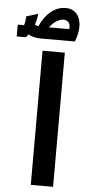

<svg xmlns="http://www.w3.org/2000/svg" viewBox="-136 -1020 476 1055"><g transform="rotate(5 102.0 -492.5)"><path d="M76 -740H199V0H76ZM-30 -920 35 -940Q33 -921 29.5 -906Q26 -891 22 -879Q30 -874 41 -872Q67 -928 103.5 -956.5Q140 -985 183 -985Q219 -985 241 -962.5Q263 -940 266 -899.5Q269 -859 249 -806H58Q23 -806 -9 -822Q-12 -818 -15 -814Q-18 -810 -21 -806H-72V-871H-37Q-34 -882 -32.5 -890.5Q-31 -899 -30 -920ZM177 -920Q160 -920 140.5 -909Q121 -898 100 -871H212Q215 -897 204 -908.5Q193 -920 177 -920Z"/></g></svg>

Font: Readex Pro Medium
Style: Regular
Weight: 500
Designer: Bonnie Shaver-Troup, Thomas Jockin
Foundry: Lexend
Version: Version 1.204; ttfautohint (v1.8.4.7-5d5b)